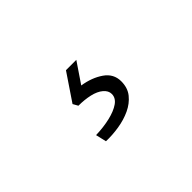

<svg xmlns="http://www.w3.org/2000/svg" viewBox="-38 -176 577 577"><g transform="rotate(-45 250.0 112.0)"><path d="M175 230 167 196Q200 195 227.5 188.5Q255 182 271.5 170.5Q288 159 288 142Q288 128 275 117Q262 106 240 101Q218 96 192 96L183 80L241 -6H285L241 59Q280 65 307.5 84Q335 103 335 135Q335 163 320 181.5Q305 200 281.5 211Q258 222 229.5 226.5Q201 231 175 230Z"/></g></svg>

Font: Lexend Mega ExtraLight
Style: Regular
Weight: 250
Version: Version 1.007